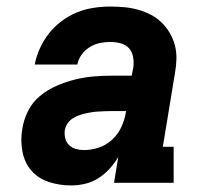

<svg xmlns="http://www.w3.org/2000/svg" viewBox="-20 -558 640 586"><path d="M197 8Q162 8 129.5 -2.5Q97 -13 76 -37Q55 -61 48.5 -95.5Q42 -130 48 -164Q52 -192 65.5 -219Q79 -246 102 -265Q125 -284 152.5 -296Q180 -308 208 -315Q236 -322 264 -324.5Q292 -327 319 -327H382L387 -353Q389 -369 386 -385Q383 -401 373 -411.5Q363 -422 347.5 -426Q332 -430 316 -430Q300 -430 284 -426.5Q268 -423 253.5 -414Q239 -405 229 -391Q219 -377 216 -361H86Q91 -387 102 -411Q113 -435 129.5 -456Q146 -477 168 -493.5Q190 -510 214.5 -520Q239 -530 265 -534Q291 -538 316 -538Q338 -538 359.5 -536Q381 -534 401 -528.5Q421 -523 439.5 -513.5Q458 -504 472.5 -490Q487 -476 497.5 -458.5Q508 -441 513.5 -420.5Q519 -400 518.5 -378.5Q518 -357 514 -335L477 -110H510V0H328L341 -79Q330 -60 314.5 -43Q299 -26 280 -14Q261 -2 239.5 3Q218 8 197 8ZM236 -100Q259 -100 281.5 -107.5Q304 -115 322 -131.5Q340 -148 350 -169.5Q360 -191 364 -214L365 -219H319Q309 -219 299 -218.5Q289 -218 279 -217.5Q269 -217 259.5 -215.5Q250 -214 239.5 -211.5Q229 -209 219.5 -205.5Q210 -202 201 -196Q192 -190 186 -181Q180 -172 178 -162Q176 -149 179 -136.5Q182 -124 190.5 -115.5Q199 -107 211 -103.5Q223 -100 236 -100Z"/></svg>

Font: Iosevka Curly Slab XBdExObl
Style: Regular
Weight: 800
Width: 7
Italic angle: -9°
Monospace: yes
Designer: Belleve Invis
Foundry: Belleve Invis
Version: Version 11.1.0; ttfautohint (v1.8.3)